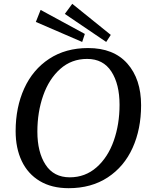

<svg xmlns="http://www.w3.org/2000/svg" viewBox="-20 -972 798 1007"><path d="M62 -284Q62 -409 107 -508Q152 -607 238 -663.5Q324 -720 442 -720Q576 -720 648 -638.5Q720 -557 720 -420Q720 -295 675.5 -196.5Q631 -98 545 -41.5Q459 15 340 15Q251 15 188.5 -22.5Q126 -60 94 -127.5Q62 -195 62 -284ZM607 -422Q607 -531 564 -597Q521 -663 437 -663Q355 -663 296 -610.5Q237 -558 206.5 -471Q176 -384 176 -282Q176 -174 219 -108Q262 -42 346 -42Q427 -42 486.5 -94.5Q546 -147 576.5 -233.5Q607 -320 607 -422ZM320 -899 359 -952 561 -789 537 -752ZM168 -857 193 -920 425 -794 411 -752Z"/></svg>

Font: Andada Pro Medium
Style: Italic
Weight: 500
Italic angle: -7°
Designer: Carolina Giovagnoli
Foundry: Huerta Tipografica
Version: Version 3.005; ttfautohint (v1.8.4)